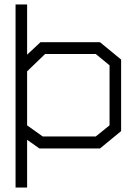

<svg xmlns="http://www.w3.org/2000/svg" viewBox="-20 -720 605 864"><path d="M430 -52H157L102 -91V124H50V-700H102V-474L162 -530H430L525 -452V-130ZM473 -426 411 -477H183L102 -399V-156L172 -106H411L473 -156Z"/></svg>

Font: Turret Road
Style: Regular
Weight: 400
Designer: Noponies
Foundry: Noponies
Version: Version 1.001; ttfautohint (v1.8)